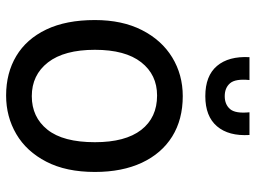

<svg xmlns="http://www.w3.org/2000/svg" viewBox="-122 -688 817 613"><g transform="rotate(90 286.5 -381.5)"><path d="M285 7.5Q213 7.5 158.8 -25Q104.5 -57.5 74.2 -120.8Q44 -184 44 -276Q44 -363 76 -426Q108 -489 163.2 -522.8Q218.5 -556.5 287 -556.5Q361.5 -556.5 415.8 -522.8Q470 -489 499.5 -426Q529 -363 529 -276Q529 -184 496.2 -120.8Q463.5 -57.5 408 -25Q352.5 7.5 285 7.5ZM287 -74.5Q354 -74.5 394 -124.5Q434 -174.5 434 -276Q434 -373 394.8 -423.8Q355.5 -474.5 285 -474.5Q218.5 -474.5 178.8 -423.8Q139 -373 139 -276Q139 -178 179.2 -126.2Q219.5 -74.5 287 -74.5ZM287 -628.5Q222 -628.5 190.5 -665.8Q159 -703 162.5 -769.5H235.5Q231 -724.5 245.8 -707.5Q260.5 -690.5 287 -690.5Q313.5 -690.5 328.2 -707.5Q343 -724.5 338.5 -769.5H411Q415 -703 383.2 -665.8Q351.5 -628.5 287 -628.5Z"/></g></svg>

Font: Spline Sans
Style: Regular
Weight: 400
Designer: Eben Sorkin, Mirko Velimirovic
Foundry: Sorkin Type
Version: Version 1.001